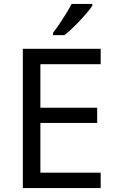

<svg xmlns="http://www.w3.org/2000/svg" viewBox="-20 -964 596 984"><path d="M496 0H97V-714H496V-635H187V-412H478V-334H187V-79H496ZM453 -934Q441 -916 416 -887.5Q391 -859 362.5 -830.5Q334 -802 310 -784H252V-796Q267 -815 284.5 -841Q302 -867 319 -894.5Q336 -922 347 -944H453Z"/></svg>

Font: Noto Sans SignWriting
Style: Regular
Weight: 400
Designer: Monotype Design Team
Foundry: Monotype Imaging Inc.
Version: Version 2.004; ttfautohint (v1.8.4.7-5d5b)